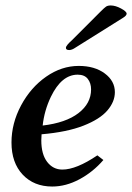

<svg xmlns="http://www.w3.org/2000/svg" viewBox="-20 -673 483 702"><path d="M22 -152Q22 -222 57 -287.5Q92 -353 148.5 -392.5Q205 -432 268 -432Q326 -432 363 -404.5Q400 -377 400 -336Q400 -301 372.5 -269Q345 -237 285 -213.5Q225 -190 132 -182L131 -160Q131 -109 152.5 -81Q174 -53 208 -53Q259 -53 336 -105L358 -88Q320 -44 270.5 -17.5Q221 9 171 9Q104 9 63 -34.5Q22 -78 22 -152ZM313 -346Q313 -369 301 -384.5Q289 -400 264 -400Q205 -400 166 -319Q142 -269 136 -214Q221 -224 267 -259.5Q313 -295 313 -346ZM221 -498Q221 -503 227.5 -510.5Q234 -518 241 -524L348 -631Q362 -645 368 -649Q374 -653 385 -653Q402 -653 422.5 -642Q443 -631 443 -623Q443 -616 430 -608L256 -499Q243 -490 233 -490Q221 -490 221 -498Z"/></svg>

Font: Unna Medium
Style: Italic
Weight: 500
Italic angle: -8.05°
Designer: Jorge de Buen Unna
Foundry: Omnibus-Type
Version: Version 2.008